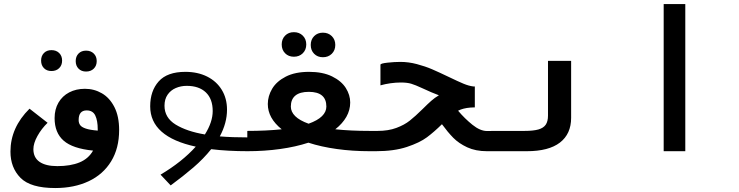

<svg xmlns="http://www.w3.org/2000/svg" viewBox="-20 -745 3640 946"><path d="M31.5 2Q31.5 -116.5 125.5 -209.5L214.5 -140Q184.5 -111 164.5 -75Q144.5 -39 144.5 -10Q144.5 31.5 175 52.5Q205.5 73.5 262.5 73.5Q327.5 73.5 371.8 55.2Q416 37 438.5 -3Q338 -13 293.5 -52Q249 -91 249 -163Q249 -206.5 268 -239.2Q287 -272 321 -289.8Q355 -307.5 398.5 -307.5Q444 -307.5 482.2 -285.2Q520.5 -263 543.8 -217.2Q567 -171.5 567 -104.5Q567 -14.5 527.5 50Q488 114.5 416.8 148Q345.5 181.5 252 181.5Q130.5 181.5 81 131.2Q31.5 81 31.5 2ZM182.5 -446.5Q182.5 -469.5 196.5 -483.8Q210.5 -498 233.5 -498Q257 -498 271.5 -483.8Q286 -469.5 286 -446.5Q286 -423.5 271.5 -409.2Q257 -395 233.5 -395Q210.5 -395 196.5 -409.2Q182.5 -423.5 182.5 -446.5ZM353 -444Q353 -467 367 -481.2Q381 -495.5 404 -495.5Q427.5 -495.5 442 -481.2Q456.5 -467 456.5 -444Q456.5 -421 442 -406.8Q427.5 -392.5 404 -392.5Q381 -392.5 367 -406.8Q353 -421 353 -444ZM461.5 -101.5V-108Q461.5 -150.5 449.5 -175.8Q437.5 -201 407 -201Q367.5 -201 367.5 -153.5Q367.5 -139 374.8 -128.8Q382 -118.5 402.8 -111.5Q423.5 -104.5 461.5 -101.5Z M944.5 -22.5Q720 -71 720 -221Q720 -297 762 -344Q804 -391 893.5 -391Q954 -391 1000.5 -367.8Q1047 -344.5 1072.8 -302.2Q1098.5 -260 1098.5 -204.5Q1098.5 -139 1063 -73Q1122 -68 1201.5 -68V0Q1102 0 1020.5 -10Q982.5 37.5 933 80Q883.5 122.5 821 168.5L771 115.5Q877 52.5 944.5 -22.5ZM989.5 -82.5Q1028 -143.5 1028 -198Q1028 -257.5 994.2 -289.8Q960.5 -322 900 -322Q871 -322 846 -311.2Q821 -300.5 805.8 -278.5Q790.5 -256.5 790.5 -224Q790.5 -165 845.5 -131.2Q900.5 -97.5 989.5 -82.5Z M1368 -108Q1299.5 -163 1299.5 -232.5Q1299.5 -271.5 1321 -307.8Q1342.5 -344 1388.2 -367.5Q1434 -391 1503 -391Q1570.5 -391 1616.2 -368.5Q1662 -346 1683.8 -311.5Q1705.5 -277 1705.5 -240Q1705.5 -202.5 1686.5 -169.2Q1667.5 -136 1632 -108Q1708 -100 1801.5 -100V0Q1716.5 0 1639.5 -10.8Q1562.5 -21.5 1499.5 -42Q1437 -21.5 1360.2 -10.8Q1283.5 0 1198.5 0V-100Q1291 -100 1368 -108ZM1500.5 -135.5Q1545 -151.5 1566.5 -172.8Q1588 -194 1588 -220Q1588 -292.5 1501.5 -292.5Q1457.5 -292.5 1435.2 -274Q1413 -255.5 1413 -220Q1413 -194 1434.5 -172.8Q1456 -151.5 1500.5 -135.5ZM1368 -526Q1368 -552.5 1384.8 -569.5Q1401.5 -586.5 1428 -586.5Q1454.5 -586.5 1471.8 -569.5Q1489 -552.5 1489 -526Q1489 -499.5 1471.8 -482.5Q1454.5 -465.5 1428 -465.5Q1401.5 -465.5 1384.8 -482.5Q1368 -499.5 1368 -526ZM1511 -523.5Q1511 -550 1527.8 -567Q1544.5 -584 1571 -584Q1597.5 -584 1614.8 -567Q1632 -550 1632 -523.5Q1632 -497 1614.8 -480Q1597.5 -463 1571 -463Q1544.5 -463 1527.8 -480Q1511 -497 1511 -523.5Z M1795 -100H1840.5Q1893.5 -100 1933 -114.8Q1972.5 -129.5 1999.2 -150.8Q2026 -172 2062 -207.5Q2087.5 -233 2104.8 -248.2Q2122 -263.5 2142.5 -275.5Q2108.5 -288 2060.5 -310.5Q2026 -326.5 2006 -332.5Q1986 -338.5 1955 -338.5Q1930.5 -338.5 1904 -334.8Q1877.5 -331 1854.5 -324.5V-426Q1854.5 -432.5 1888.8 -436.2Q1923 -440 1952.5 -440Q1993 -440 2033.8 -429.2Q2074.5 -418.5 2108.8 -403.8Q2143 -389 2192 -365.5Q2237.5 -343.5 2264 -332.5Q2290.5 -321.5 2312.5 -319H2319.5V-216Q2310.5 -216 2297.5 -215Q2261 -212 2237 -199.5Q2270 -160.5 2308 -130Q2346 -99.5 2379.5 -99.5H2400.5L2401.5 0H2379Q2323.5 0 2282 -19.2Q2240.5 -38.5 2213.2 -66.2Q2186 -94 2157.5 -133Q2119 -95 2083.5 -68.5Q2048 -42 1984.8 -21Q1921.5 0 1832 0H1795Z M2400 -100H2564Q2608 -100 2633 -107.2Q2658 -114.5 2669 -130.8Q2680 -147 2680 -175.5V-445H2794V-164.5Q2794 -85 2738.8 -42.5Q2683.5 0 2575.5 0H2400Z M3356.5 -725V0H3250V-725Z"/></svg>

Font: JuliaMono BoldItalic
Style: Regular
Weight: 700
Italic angle: -9°
Monospace: yes
Designer: cormullion
Foundry: corm
Version: Version 0.049; ttfautohint (v1.8.4)